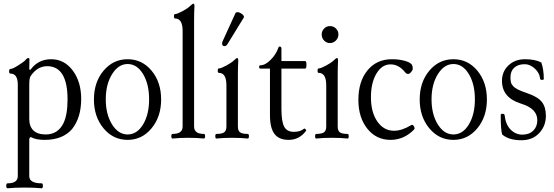

<svg xmlns="http://www.w3.org/2000/svg" viewBox="-20 -745 2993 1038"><path d="M21 272.9Q13.7 272.9 13.7 259.5Q13.7 246.1 21 246.1Q76.2 246.1 76.2 207V-287.1Q76.2 -347.2 36.1 -347.2Q29.3 -347.2 29.3 -359.6Q29.3 -372.1 36.1 -372.1Q47.4 -372.1 77.9 -391.1Q108.4 -410.2 118.2 -420.9Q126 -431.2 133.8 -431.2Q139.2 -431.2 139.2 -425.8Q138.2 -406.7 138.2 -369.1L145 -368.2Q186 -424.8 256.8 -424.8Q327.6 -424.8 373.3 -363.8Q418.9 -302.7 418.9 -210Q418.9 -109.9 370.1 -47.9Q319.8 11.2 221.2 11.2Q173.3 11.2 147 -3.9Q138.2 -3.9 138.2 13.2V207Q138.2 246.1 205.1 246.1Q211.9 246.1 211.9 259.5Q211.9 272.9 205.1 272.9Q168 269 112.8 269Q59.1 269 21 272.9ZM227.1 -18.1Q293 -18.1 323.2 -79.1Q345.2 -125.5 345.2 -207Q345.2 -387.2 234.9 -387.2Q183.1 -387.2 147 -335.9Q138.2 -325.7 138.2 -289.1V-102.1Q138.2 -61 160.9 -39.6Q183.6 -18.1 227.1 -18.1Z M669.9 11.2Q591.8 11.2 539.8 -51.3Q487.8 -113.8 487.8 -207Q487.8 -300.8 539.8 -362.8Q591.8 -424.8 669.9 -424.8Q748 -424.8 799.6 -362.8Q851.1 -300.8 851.1 -207Q851.1 -113.8 799.3 -51.3Q747.6 11.2 669.9 11.2ZM669.9 -18.1Q720.7 -18.1 753.4 -72Q786.1 -126 786.1 -208Q786.1 -290.5 753.4 -344.7Q720.7 -398.9 669.9 -398.9Q620.1 -398.9 585.9 -344Q551.8 -289.1 551.8 -208Q551.8 -127 585.7 -72.5Q619.6 -18.1 669.9 -18.1Z M913.1 3.9Q906.2 3.9 906.2 -8.5Q906.2 -21 913.1 -21Q967.3 -21 967.3 -61V-578.1Q967.3 -645 926.3 -645Q920.4 -645 920.4 -657Q920.4 -668.9 926.3 -668.9Q937.5 -668.9 965.8 -684.1Q994.1 -699.2 1008.3 -712.9Q1020.5 -725.1 1025.9 -725.1Q1031.2 -725.1 1031.2 -710.9Q1029.3 -675.8 1029.3 -636.2V-61Q1029.3 -21 1082 -21Q1088.9 -21 1088.9 -8.5Q1088.9 3.9 1082 3.9Q1044.9 0 998 0Q950.2 0 913.1 3.9Z M1210 -506.8Q1204.1 -496.6 1195.1 -495.6Q1186 -494.6 1182.4 -502.2Q1178.7 -509.8 1183.1 -521L1252.9 -673.8Q1255.4 -679.2 1263.7 -679.2Q1275.4 -679.2 1288.8 -668.7Q1302.2 -658.2 1297.9 -649.9ZM1149.9 3.9Q1144 3.9 1144 -8.5Q1144 -21 1149.9 -21Q1180.2 -21 1192.1 -29.8Q1204.1 -38.6 1204.1 -61V-284.2Q1204.1 -351.1 1163.1 -351.1Q1157.2 -351.1 1157.2 -363Q1157.2 -375 1163.1 -375Q1174.3 -375 1202.6 -390.1Q1231 -405.3 1245.1 -418.9Q1257.3 -431.2 1262.7 -431.2Q1268.1 -431.2 1268.1 -417Q1266.1 -381.8 1266.1 -341.8V-61Q1266.1 -38.6 1277.6 -29.8Q1289.1 -21 1319.8 -21Q1325.7 -21 1325.7 -8.5Q1325.7 3.9 1319.8 3.9Q1282.7 0 1234.9 0Q1187 0 1149.9 3.9Z M1540.5 11.2Q1488.3 11.2 1463.9 -21Q1439.5 -53.2 1439.5 -122.1V-374H1387.7Q1380.9 -374 1380.9 -383.1Q1380.9 -392.1 1387.7 -392.1Q1414.1 -392.1 1443.6 -421.9Q1473.1 -451.7 1484.9 -486.8Q1487.3 -494.6 1494.6 -493.2Q1501.5 -490.2 1501.5 -483.9V-415H1629.9Q1636.7 -415 1636.7 -394.5Q1636.7 -374 1629.9 -374H1501.5V-155.8Q1501.5 -87.4 1516.6 -59.8Q1531.7 -32.2 1568.8 -32.2Q1604 -32.2 1624.5 -49.8Q1627 -51.3 1631.8 -46.4Q1636.7 -41.5 1634.8 -38.1Q1598.6 11.2 1540.5 11.2Z M1763.7 -512.2Q1745.6 -512.2 1732.4 -525.6Q1719.2 -539.1 1719.2 -559.1Q1719.2 -577.6 1732.4 -590.8Q1745.6 -604 1763.7 -604Q1783.2 -604 1796.4 -590.8Q1809.6 -577.6 1809.6 -559.1Q1809.6 -539.6 1795.9 -525.9Q1782.2 -512.2 1763.7 -512.2ZM1689.5 3.9Q1683.6 3.9 1683.6 -8.5Q1683.6 -21 1689.5 -21Q1719.7 -21 1731.7 -29.8Q1743.7 -38.6 1743.7 -61V-284.2Q1743.7 -351.1 1702.6 -351.1Q1696.8 -351.1 1696.8 -363Q1696.8 -375 1702.6 -375Q1713.9 -375 1742.2 -390.1Q1770.5 -405.3 1784.7 -418.9Q1796.9 -431.2 1802.2 -431.2Q1807.6 -431.2 1807.6 -417Q1805.7 -381.8 1805.7 -341.8V-61Q1805.7 -38.6 1817.1 -29.8Q1828.6 -21 1859.4 -21Q1865.2 -21 1865.2 -8.5Q1865.2 3.9 1859.4 3.9Q1822.3 0 1774.4 0Q1726.6 0 1689.5 3.9Z M2091.3 11.2Q2014.2 11.2 1965.8 -49.3Q1917.5 -109.9 1917.5 -205.1Q1917.5 -304.7 1966.8 -364.7Q2016.1 -424.8 2098.6 -424.8Q2139.2 -424.8 2171.1 -415.3Q2203.1 -405.8 2208.5 -392.1Q2211.4 -386.2 2211.4 -373Q2211.4 -365.7 2202.6 -355.5Q2193.8 -345.2 2186.5 -345.2Q2177.2 -345.2 2170.4 -354Q2136.2 -397 2091.3 -397Q2044.9 -397 2015.1 -347.2Q1985.4 -297.4 1985.4 -219.2Q1985.4 -138.2 2020 -88.1Q2054.7 -38.1 2110.4 -38.1Q2152.8 -38.1 2203.6 -68.8Q2210.9 -73.2 2217.5 -62.7Q2224.1 -52.2 2218.8 -44.9Q2164.1 11.2 2091.3 11.2Z M2431.2 11.2Q2353 11.2 2301 -51.3Q2249 -113.8 2249 -207Q2249 -300.8 2301 -362.8Q2353 -424.8 2431.2 -424.8Q2509.3 -424.8 2560.8 -362.8Q2612.3 -300.8 2612.3 -207Q2612.3 -113.8 2560.5 -51.3Q2508.8 11.2 2431.2 11.2ZM2431.2 -18.1Q2481.9 -18.1 2514.6 -72Q2547.4 -126 2547.4 -208Q2547.4 -290.5 2514.6 -344.7Q2481.9 -398.9 2431.2 -398.9Q2381.3 -398.9 2347.2 -344Q2313 -289.1 2313 -208Q2313 -127 2346.9 -72.5Q2380.9 -18.1 2431.2 -18.1Z M2798.8 13.2Q2731 13.2 2694.8 -18.1Q2687 -43 2687 -123Q2687 -129.9 2696.8 -129.9Q2706.5 -129.9 2708 -123Q2713.4 -71.8 2740.5 -44.4Q2767.6 -17.1 2803.7 -17.1Q2840.8 -17.1 2862.8 -38.6Q2884.8 -60.1 2884.8 -95.2Q2884.8 -126 2863.8 -148.2Q2842.8 -170.4 2795.9 -185.1Q2693.8 -216.8 2693.8 -308.1Q2693.8 -357.9 2728.8 -391.4Q2763.7 -424.8 2818.8 -424.8Q2872.1 -424.8 2906.7 -407.2Q2919.9 -367.2 2919.9 -318.8Q2919.9 -313 2911.1 -313Q2899.9 -313 2899.9 -320.8Q2896.5 -351.6 2870.8 -374.8Q2845.2 -397.9 2816.9 -397.9Q2780.3 -397.9 2760 -378.9Q2739.7 -359.9 2739.7 -328.1Q2739.7 -310.5 2742.2 -300.3Q2744.6 -290 2754.2 -279.5Q2763.7 -269 2781.5 -260.3Q2799.3 -251.5 2830.1 -241.2Q2886.7 -222.2 2908.9 -194.3Q2931.2 -166.5 2931.2 -119.1Q2931.2 -64 2895 -25.4Q2858.9 13.2 2798.8 13.2Z"/></svg>

Font: Junicode SmCond Light
Style: Regular
Weight: 300
Width: 4
Designer: Peter S. Baker
Version: Version 2.206